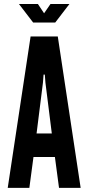

<svg xmlns="http://www.w3.org/2000/svg" viewBox="-20 -912 429 932"><path d="M17.5 0 128.5 -735H260.5L371.5 0H266.5L246.5 -150H142.5L122.5 0ZM157.5 -264H231.5L200.5 -511L197.5 -550H191.5L188.5 -511ZM141 -802.5 72 -892.5H164L194 -847.5L225 -892.5H317L248 -802.5Z"/></svg>

Font: League Gothic
Style: Regular
Weight: 400
Designer: The League of Moveable Type
Version: Version 2.001